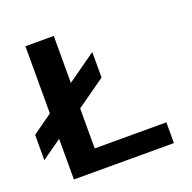

<svg xmlns="http://www.w3.org/2000/svg" viewBox="-124 -824 948 948"><g transform="rotate(-20 350.0 -350.0)"><path d="M106.5 0V-213.5L2 -139.5V-272.5L106.5 -347V-700H255.5V-453L407 -560.5V-426.5L255.5 -319V-109H632V0Z"/></g></svg>

Font: Trispace SemiExpanded SemiBold
Style: Regular
Weight: 600
Width: 6
Designer: Tyler Finck
Foundry: Etcetera Type Company
Version: Version 1.210; ttfautohint (v1.8.3)